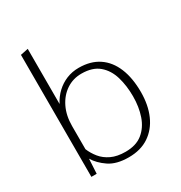

<svg xmlns="http://www.w3.org/2000/svg" viewBox="-180 -889 964 1025"><g transform="rotate(-30 302.5 -376.5)"><path d="M317.4 9.8Q242.2 9.8 197 -21Q151.9 -51.8 128.9 -90.3L124 0H91.3V-752L138.7 -761.7V-510.7V-421.9Q157.2 -457.5 184.8 -483.4Q212.4 -509.3 247.3 -523.7Q282.2 -538.1 322.8 -538.1Q396 -538.1 445.8 -504.6Q495.6 -471.2 521.2 -408.9Q546.9 -346.7 546.9 -260.3Q546.9 -180.7 520.3 -119.9Q493.7 -59.1 442.6 -24.7Q391.6 9.8 317.4 9.8ZM317.4 -24.4Q382.3 -24.4 422.1 -56.4Q461.9 -88.4 480.5 -142.3Q499 -196.3 499 -261.7Q499 -327.1 482.7 -382.3Q466.3 -437.5 427.2 -470.7Q388.2 -503.9 319.8 -503.9Q268.1 -503.9 226.8 -476.3Q185.5 -448.7 161.6 -399.7Q137.7 -350.6 137.7 -286.1V-143.6Q150.4 -112.8 172.6 -85.4Q194.8 -58.1 230.2 -41.3Q265.6 -24.4 317.4 -24.4Z"/></g></svg>

Font: Comme Thin
Style: Regular
Weight: 250
Version: Version 1.000;gftools[0.9.27]